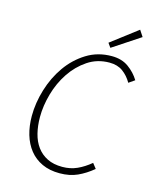

<svg xmlns="http://www.w3.org/2000/svg" viewBox="-126 -935 851 1035"><g transform="rotate(15 300.0 -418.0)"><path d="M306 12Q250 12 208 -7.5Q166 -27 138 -62Q110 -97 96 -144.5Q82 -192 82 -248Q82 -321 105 -396.5Q128 -472 171 -533Q214 -594 276 -632.5Q338 -671 416 -671Q472 -671 510 -643.5Q548 -616 571 -578L538 -555Q518 -590 488 -612Q458 -634 413 -634Q345 -634 291.5 -598Q238 -562 201 -506.5Q164 -451 145 -384Q126 -317 126 -254Q126 -205 136.5 -163Q147 -121 169.5 -90.5Q192 -60 227 -42.5Q262 -25 311 -25Q356 -25 393.5 -42Q431 -59 467 -89L489 -61Q448 -27 405 -7.5Q362 12 306 12ZM396 -712 379 -736 526 -848 549 -813Z"/></g></svg>

Font: Source Code Pro Light
Style: Italic
Weight: 300
Italic angle: -11°
Monospace: yes
Designer: Paul D. Hunt, Teo Tuominen
Foundry: Adobe Systems Incorporated
Version: Version 1.050;PS 1.000;hotconv 16.6.51;makeotf.lib2.5.65220